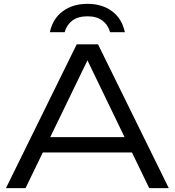

<svg xmlns="http://www.w3.org/2000/svg" viewBox="-20 -981 911 1001"><path d="M168 -186V-266H696V-186ZM491 -750 860 0H758L411 -718H461L113 0H11L380 -750ZM631 -813H554Q543 -852 513.5 -874Q484 -896 436 -896Q387 -896 357.5 -874Q328 -852 317 -813H240Q255 -884 307.5 -922.5Q360 -961 436 -961Q512 -961 564 -922.5Q616 -884 631 -813Z"/></svg>

Font: Unbounded Light
Style: Regular
Weight: 300
Designer: Luke Prowse, Jean-Baptiste Morizot, Fátima Lázaro, Florian Runge
Foundry: NaN
Version: Version 1.700